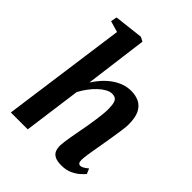

<svg xmlns="http://www.w3.org/2000/svg" viewBox="-230 -942 1078 1078"><g transform="rotate(45 308.5 -403.5)"><path d="M447 10Q413 10 394.5 0.2Q376 -9.5 369.5 -26.2Q363 -43 363 -64Q363.5 -76.5 365.8 -94.2Q368 -112 371.5 -133Q375 -154 379.2 -176Q383.5 -198 387 -218Q391 -239 395 -263Q399 -287 402.5 -312Q406 -337 408.5 -360.8Q411 -384.5 410.5 -405.5Q410 -433.5 405.2 -449Q400.5 -464.5 390.5 -470.8Q380.5 -477 364.5 -477Q347 -477 327 -466Q307 -455 287 -436.2Q267 -417.5 249 -393.2Q231 -369 217 -342.5L170.5 0H36.5L138.5 -741L72 -760.5L79 -797L252.5 -817L278 -803.5L229.5 -431Q247 -458.5 268.8 -482.8Q290.5 -507 316 -525.2Q341.5 -543.5 370 -553.8Q398.5 -564 429 -564Q466 -564 493.8 -550Q521.5 -536 536.8 -504.5Q552 -473 552 -420Q552 -402.5 547.8 -371.8Q543.5 -341 538 -307.5Q532.5 -274 528 -246.5Q525 -228 521.2 -207Q517.5 -186 514 -165.5Q510.5 -145 508 -126.5Q505.5 -108 505 -93Q505 -75.5 510.5 -69.5Q516 -63.5 522.5 -63.5Q532 -63.5 542 -69Q552 -74.5 569.5 -88.5L582.5 -57.5Q577 -50.5 559.8 -34Q542.5 -17.5 514.2 -3.8Q486 10 447 10Z"/></g></svg>

Font: Merriweather 28pt
Style: Bold Italic
Weight: 700
Italic angle: -7.8°
Version: Version 2.101